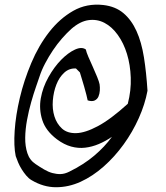

<svg xmlns="http://www.w3.org/2000/svg" viewBox="-20 -827 706 818"><path d="M114.3 -59.6Q102.5 -66.4 91.8 -79.1Q81.1 -91.8 72.3 -106Q63.5 -120.1 57.1 -135.3Q50.8 -150.4 46.9 -162.1Q38.1 -204.1 42.5 -270Q46.9 -335.9 64.5 -410.2Q82 -484.4 113.3 -558.6Q144.5 -632.8 189.5 -690.4Q234.4 -748 292 -780.8Q349.6 -813.5 419.9 -805.7Q471.7 -799.8 505.9 -771Q540 -742.2 561.5 -694.8Q583 -647.5 593.3 -582.5Q603.5 -517.6 608.4 -440.4Q597.7 -382.8 571.3 -323.7Q544.9 -264.6 506.8 -211.9Q468.8 -159.2 421.9 -117.7Q375 -76.2 323.7 -52.7Q272.5 -29.3 218.8 -29.3Q165 -29.3 114.3 -59.6ZM131.8 -127.9Q150.4 -115.2 168 -105Q185.5 -94.7 203.1 -89.8Q220.7 -85 238.3 -85.4Q255.9 -85.9 275.4 -95.7Q336.9 -126 381.3 -163.6Q425.8 -201.2 457 -244.1Q429.7 -225.6 400.9 -213.4Q372.1 -201.2 342.8 -197.8Q313.5 -194.3 283.2 -202.6Q252.9 -210.9 222.7 -233.4Q174.8 -269.5 160.2 -315.4Q145.5 -361.3 153.8 -408.2Q162.1 -455.1 186.5 -498.5Q210.9 -542 240.7 -572.3Q270.5 -602.5 299.3 -615.7Q328.1 -628.9 345.7 -616.2Q347.7 -605.5 356.4 -585Q365.2 -564.5 375.5 -542Q385.7 -519.5 394 -499Q402.3 -478.5 404.3 -467.8Q406.2 -455.1 405.3 -440.9Q404.3 -426.8 399.4 -415.5Q394.5 -404.3 383.3 -398.9Q372.1 -393.6 353.5 -399.4Q352.5 -406.2 348.1 -422.9Q343.8 -439.5 338.4 -458.5Q333 -477.5 327.6 -494.6Q322.3 -511.7 320.3 -518.6L303.7 -535.2Q275.4 -537.1 253.9 -517.6Q232.4 -498 220.2 -466.8Q208 -435.5 205.1 -398.9Q202.1 -362.3 211.9 -331.1Q221.7 -299.8 244.1 -279.3Q266.6 -258.8 304.7 -259.8Q342.8 -260.7 397 -289.6Q451.2 -318.4 524.4 -384.8Q539.1 -441.4 537.1 -496.1Q535.2 -550.8 521 -597.2Q506.8 -643.6 481.9 -678.2Q457 -712.9 425.3 -729.5Q393.6 -746.1 357.4 -741.2Q321.3 -736.3 284.2 -704.1Q264.6 -686.5 244.1 -663.1Q223.6 -639.6 205.6 -612.8Q187.5 -585.9 172.4 -557.1Q157.2 -528.3 148.4 -501Q143.6 -486.3 133.3 -457Q123 -427.7 112.8 -391.6Q102.5 -355.5 95.2 -315.9Q87.9 -276.4 87.4 -240.2Q86.9 -204.1 96.7 -174.3Q106.4 -144.5 131.8 -127.9Z"/></svg>

Font: Over the Rainbow
Style: Regular
Weight: 400
Designer: Kimberly Geswein
Foundry: Kimberly Geswein
Version: Version 1.002 2010